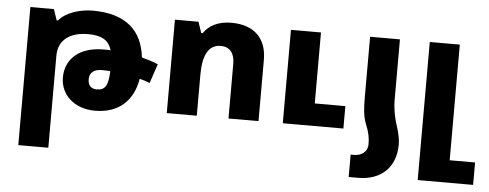

<svg xmlns="http://www.w3.org/2000/svg" viewBox="-50 -644 2631 1032"><g transform="rotate(5 1265.0 -128.5)"><path d="M230 -445H223L203 -504H76V241H238V-256C238 -341 301 -386 398 -386C472 -386 510 -363 526 -310C513 -311 500 -311 488 -311C356 -311 283 -241 283 -142C283 -49 359 21 470 21C601 21 676 -55 695 -171C715 -166 734 -160 750 -153L785 -257C758 -269 728 -278 697 -286C681 -427 595 -514 412 -514C343 -514 265 -489 230 -445ZM422 -145C422 -177 442 -200 489 -200C503 -200 518 -199 534 -198C531 -120 515 -94 470 -94C438 -94 422 -113 422 -145Z M856 0H1018V-222C1018 -328 1049 -385 1114 -385C1162 -385 1189 -353 1189 -296V0H1351V-330C1351 -448 1282 -514 1160 -514C1090 -514 1040 -488 1011 -445H1003L983 -504H856ZM1482 0H1809V-121H1644V-504H1482Z M1928 -34C1947 12 1951 41 1951 72C1951 114 1917 136 1880 136H1860V257H1911C2033 257 2113 184 2113 60C2113 32 2106 -2 2092 -45C2078 -86 2070 -139 2070 -174V-504H1909V-174C1909 -114 1913 -71 1928 -34Z M2231 241H2530V120H2393V-504H2231Z"/></g></svg>

Font: Noto Sans Armenian Extra
Style: Regular
Weight: 800
Designer: Monotype Design Team
Foundry: Monotype Imaging Inc.
Version: Version 1.901